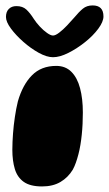

<svg xmlns="http://www.w3.org/2000/svg" viewBox="-20 -665 402 708"><path d="M135 22.5Q91.5 22.5 67.8 5.8Q44 -11 34.8 -41.5Q25.5 -72 25.5 -113Q25.5 -127.5 26.2 -142.5Q27 -157.5 28 -172.5Q29 -187.5 30.8 -202.8Q32.5 -218 34.8 -233.2Q37 -248.5 39.8 -263.2Q42.5 -278 46 -291.5Q63.5 -352.5 97.8 -387.2Q132 -422 187.5 -422Q221.5 -422 243.2 -400.2Q265 -378.5 275.2 -339.8Q285.5 -301 285.5 -250Q285.5 -229 284.5 -208.2Q283.5 -187.5 281.5 -168.2Q279.5 -149 276.5 -130.8Q273.5 -112.5 269.2 -96.2Q265 -80 260 -65.8Q255 -51.5 248.5 -39.5Q231 -10.5 203 6Q175 22.5 135 22.5ZM175.5 -454Q152.5 -454 123 -470.2Q93.5 -486.5 66 -510.8Q38.5 -535 20.2 -559.8Q2 -584.5 2 -602.5Q2 -621.5 12.5 -632Q23 -642.5 40.5 -642.5Q63.5 -642.5 77.2 -629.8Q91 -617 104.5 -595.5Q113.5 -581.5 126.8 -567.2Q140 -553 153.5 -543.5Q167 -534 175.5 -534Q184.5 -534 198.5 -544.8Q212.5 -555.5 227.2 -571Q242 -586.5 254 -600.5Q271 -621 285.5 -633Q300 -645 321.5 -645Q361.5 -645 361.5 -604.5Q361.5 -585 342.5 -559.2Q323.5 -533.5 293.8 -509.8Q264 -486 232.2 -470Q200.5 -454 175.5 -454Z"/></svg>

Font: Gluten Thin
Style: Bold
Weight: 700
Version: Version 1.300